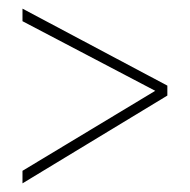

<svg xmlns="http://www.w3.org/2000/svg" viewBox="-20 -545 439 444"><path d="M32 -150 339 -335 32 -496V-525L367 -347V-324L32 -121Z"/></svg>

Font: Noto Sans Telugu ExtraCondensed Thin
Style: Regular
Weight: 100
Width: 2
Designer: Jelle Bosma - Monotype Design Team
Foundry: Monotype Imaging Inc.
Version: Version 2.005; ttfautohint (v1.8.4.7-5d5b)